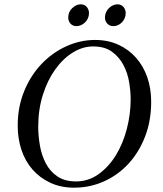

<svg xmlns="http://www.w3.org/2000/svg" viewBox="-20 -858 757 889"><path d="M411 -643Q465 -643 498.5 -618.5Q532 -594 551.5 -557Q571 -520 578 -477Q585 -434 585 -398Q585 -330 567.5 -262Q550 -194 517 -140Q484 -86 437 -52Q390 -18 332 -18Q280 -18 246 -41Q212 -64 192.5 -101Q173 -138 165 -183Q157 -228 157 -271Q157 -351 178.5 -419Q200 -487 236 -537Q272 -587 317.5 -615Q363 -643 411 -643ZM420 -673Q351 -673 286.5 -643.5Q222 -614 172 -561.5Q122 -509 92 -436Q62 -363 62 -276Q62 -216 79.5 -163.5Q97 -111 131 -72.5Q165 -34 213.5 -11.5Q262 11 323 11Q396 11 461 -18Q526 -47 574.5 -99.5Q623 -152 651.5 -225Q680 -298 680 -387Q680 -448 662 -500Q644 -552 610 -590.5Q576 -629 528 -651Q480 -673 420 -673ZM466 -777Q466 -760 477 -748.5Q488 -737 505 -737Q516 -737 526 -741.5Q536 -746 544 -754Q552 -762 557 -773Q562 -784 562 -797Q562 -814 551.5 -826Q541 -838 524 -838Q514 -838 503.5 -833.5Q493 -829 484.5 -820.5Q476 -812 471 -801Q466 -790 466 -777ZM296 -777Q296 -760 306.5 -748.5Q317 -737 334 -737Q345 -737 355 -741.5Q365 -746 373.5 -754Q382 -762 387 -773Q392 -784 392 -797Q392 -814 381.5 -826Q371 -838 354 -838Q333 -838 314.5 -820.5Q296 -803 296 -777Z"/></svg>

Font: Vermiglione
Style: Italic
Weight: 400
Italic angle: -11°
Version: Version 1.105